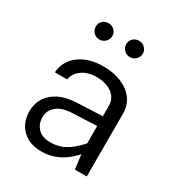

<svg xmlns="http://www.w3.org/2000/svg" viewBox="-169 -822 883 944"><g transform="rotate(30 272.5 -350.0)"><path d="M457.4 -354.8Q457.4 -404.5 431.2 -439Q405 -473.5 360.4 -491.7Q315.7 -509.9 260.2 -509.9Q176 -509.9 123.2 -470.5Q70.4 -431 65.4 -365H135.3Q141.4 -402.1 174.5 -425Q207.6 -447.9 256.6 -447.9Q289.4 -447.9 317.1 -437.3Q344.7 -426.8 361.3 -406Q377.8 -385.1 377.8 -354.8V-97.6L389.8 0H457.4ZM420.8 -135.7 394.8 -161.1Q362.7 -123.1 334.7 -99.7Q306.7 -76.3 278.3 -65.9Q250 -55.5 215.9 -55.5Q172.5 -55.5 147.7 -80.1Q122.9 -104.7 122.9 -144.2Q122.9 -182 152.2 -206.7Q181.6 -231.5 236.4 -234.2L413 -242V-297.4L231.5 -289.5Q175 -287.2 135 -267.2Q95.1 -247.3 73.9 -214.1Q52.7 -180.8 52.7 -138.1Q52.7 -73.6 92.9 -34.1Q133.1 5.4 201.6 5.4Q264.8 5.4 318.1 -28Q371.3 -61.4 420.8 -135.7ZM127 -660.7Q127 -641.6 140.5 -627.8Q154.1 -614 173.8 -614Q194 -614 207.5 -627.8Q221.1 -641.6 221.1 -660.7Q221.1 -679.8 207.5 -693.1Q194 -706.4 173.8 -706.4Q154.1 -706.4 140.5 -693.1Q127 -679.8 127 -660.7ZM300 -660.7Q300 -641.6 313.6 -627.8Q327.1 -614 346.9 -614Q367 -614 380.7 -627.8Q394.3 -641.6 394.3 -660.7Q394.3 -679.8 380.7 -693.1Q367 -706.4 346.9 -706.4Q327.1 -706.4 313.6 -693.1Q300 -679.8 300 -660.7Z"/></g></svg>

Font: Estedad VF
Style: Regular
Weight: 100
Designer: Amin Abedi
Version: Version 7.3